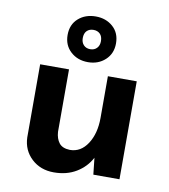

<svg xmlns="http://www.w3.org/2000/svg" viewBox="-79 -745 733 832"><g transform="rotate(10 287.0 -328.5)"><path d="M213 20Q154 20 115 -16.5Q76 -53 74 -109V-431H201V-156Q203 -126 217.5 -107.5Q232 -89 265 -88Q313 -88 342.5 -133.5Q372 -179 372 -248V-431H499V0H384L376 -73Q354 -31 312 -5.5Q270 20 213 20ZM169 -577Q169 -623 199.5 -650Q230 -677 276 -677Q321 -677 351.5 -650Q382 -623 382 -577Q382 -532 351.5 -504Q321 -476 276 -476Q230 -476 199.5 -504Q169 -532 169 -577ZM236 -575Q236 -556 247 -544.5Q258 -533 276 -533Q294 -533 305 -544.5Q316 -556 316 -575Q316 -596 305 -607Q294 -618 276 -618Q258 -618 247 -607Q236 -596 236 -575Z"/></g></svg>

Font: Reem Kufi SemiBold
Style: Regular
Weight: 600
Designer: Khaled Hosny
Version: Version 1.001